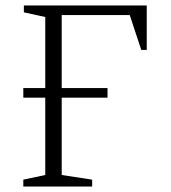

<svg xmlns="http://www.w3.org/2000/svg" viewBox="-20 -680 625 700"><path d="M65 0V-25L145 -42V-324H65V-359H145V-618L67 -635V-660H515V-498H495L453 -625H205V-359H372V-324H205V-42L316 -25V0Z"/></svg>

Font: Spectral ExtraLight
Style: Regular
Weight: 275
Designer: Jean-Baptiste Levee
Foundry: Production Type
Version: Version 2.001